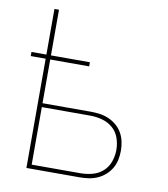

<svg xmlns="http://www.w3.org/2000/svg" viewBox="-82 -805 765 874"><g transform="rotate(10 300.0 -367.5)"><path d="M99 0V-505H30V-524H99V-735H120V-524H300V-505H120V-303H344Q365 -303 386 -300Q407 -297 426.5 -288.5Q446 -280 462.5 -266Q479 -252 489.5 -233.5Q500 -215 504.5 -194Q509 -173 509 -152Q509 -130 504.5 -109Q500 -88 489.5 -70Q479 -52 462.5 -37.5Q446 -23 426.5 -14.5Q407 -6 386 -3Q365 0 344 0ZM120 -19H344Q372 -19 399.5 -26Q427 -33 448 -51.5Q469 -70 478.5 -97Q488 -124 488 -152Q488 -180 478.5 -207Q469 -234 448 -252Q427 -270 399.5 -277.5Q372 -285 344 -285H120Z"/></g></svg>

Font: Zed Sans Thin Extended
Style: Regular
Weight: 100
Width: 7
Designer: Belleve Invis
Foundry: Belleve Invis
Version: Version 1.0.0; ttfautohint (v1.8.4)